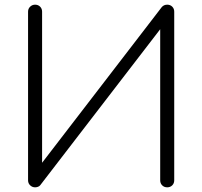

<svg xmlns="http://www.w3.org/2000/svg" viewBox="-20 -801 865 821"><path d="M130 0Q118 0 109 -8.5Q100 -17 100 -30V-751Q100 -764 109 -772.5Q118 -781 130 -781Q143 -781 151.5 -772.5Q160 -764 160 -751V-105L672 -771Q681 -781 695 -781Q708 -781 716.5 -772.5Q725 -764 725 -751V-30Q725 -17 716.5 -8.5Q708 0 695 0Q682 0 673.5 -8.5Q665 -17 665 -30V-676L152 -9Q149 -5 143 -2.5Q137 0 130 0Z"/></svg>

Font: ComfortaaLight
Style: Regular
Weight: 300
Designer: Johan Aakerlund
Foundry: Johan Aakerlund
Version: Version 3.104; ttfautohint (v1.8.1.43-b0c9)